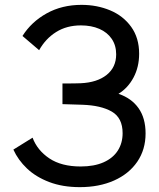

<svg xmlns="http://www.w3.org/2000/svg" viewBox="-20 -755 654 790"><path d="M35 -139.5 114 -188.5Q133.5 -136.5 183.2 -103.2Q233 -70 312 -70Q367.5 -70 406.2 -87.2Q445 -104.5 464.8 -135.5Q484.5 -166.5 484.5 -207Q484.5 -270 440 -295.8Q395.5 -321.5 318.5 -324Q247 -326.5 237 -326.5V-411.5Q292.5 -411.5 312 -412.5Q379.5 -415.5 418.8 -446.8Q458 -478 458 -531.5Q458 -568 439.8 -595Q421.5 -622 388.8 -636.2Q356 -650.5 313 -650.5Q254.5 -650.5 211 -623.2Q167.5 -596 141 -548.5L72.5 -607Q109 -665 172 -700Q235 -735 315.5 -735Q379 -735 433 -712.5Q487 -690 519.8 -644.5Q552.5 -599 552.5 -534Q552.5 -479.5 529.5 -436.2Q506.5 -393 467.5 -369Q521 -351 550 -310Q579 -269 579 -206Q579 -139.5 544.8 -89.5Q510.5 -39.5 449.2 -12.2Q388 15 308.5 15Q237.5 15 182.5 -6Q127.5 -27 91 -61.8Q54.5 -96.5 35 -139.5Z"/></svg>

Font: CCSD_manrope Medium
Style: Regular
Weight: 500
Designer: Mikhail Sharanda
Foundry: Mikhail Sharanda
Version: Version 4.503